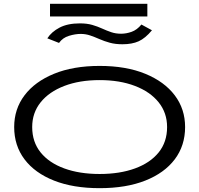

<svg xmlns="http://www.w3.org/2000/svg" viewBox="-20 -971 1040 1002"><path d="M500 11Q362 11 262 -28.5Q162 -68 108 -139.5Q54 -211 54 -308Q54 -402 108 -473.5Q162 -545 262 -586Q362 -627 500 -627Q638 -627 738 -586Q838 -545 892 -473.5Q946 -402 946 -308Q946 -211 892 -139.5Q838 -68 738 -28.5Q638 11 500 11ZM500 -63Q605 -63 684.5 -92Q764 -121 808 -175.5Q852 -230 852 -308Q852 -382 808 -437Q764 -492 684.5 -522.5Q605 -553 500 -553Q395 -553 315.5 -522.5Q236 -492 192 -437Q148 -382 148 -308Q148 -230 192 -175.5Q236 -121 315.5 -92Q395 -63 500 -63ZM718 -843 773 -813Q738 -771 703.5 -755.5Q669 -740 619 -740Q582 -740 553 -748Q524 -756 499 -767Q474 -778 450.5 -786Q427 -794 401 -794Q373 -794 340 -784Q307 -774 288 -747L227 -771Q249 -805 291 -827Q333 -849 397 -849Q434 -849 461.5 -841Q489 -833 513 -822Q537 -811 560.5 -803Q584 -795 612 -795Q639 -795 667 -805Q695 -815 718 -843ZM241 -885V-951H749V-885Z"/></svg>

Font: Inconsolata UltraExpanded
Style: Regular
Weight: 400
Width: 9
Monospace: yes
Designer: Raph Levien, Cyreal, Brenton Simpson
Foundry: Raph Levien, Cyreal, Google
Version: Version 3.000; ttfautohint (v1.8.2.53-6de2)